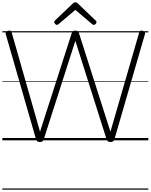

<svg xmlns="http://www.w3.org/2000/svg" viewBox="-20 -1196 1284 1636"><path d="M319 14Q305 14 298 8.5Q291 3 287 -9L29 -905Q26 -915 29.5 -922Q33 -929 47 -933Q60 -937 68 -934.5Q76 -932 80 -918L321 -74L591 -913Q595 -925 601 -930Q607 -935 621 -935Q637 -935 643.5 -930Q650 -925 653 -913L921 -74L1166 -919Q1170 -932 1178 -934.5Q1186 -937 1198 -933Q1212 -929 1215 -922Q1218 -915 1215 -905L955 -9Q951 3 943.5 8.5Q936 14 921 14Q907 14 900 8.5Q893 3 888 -9L622 -848L353 -9Q349 3 342 8.5Q335 14 319 14ZM465 -984Q458 -984 450 -992Q442 -1000 442 -1008Q442 -1011 443 -1014Q444 -1017 448 -1021L597 -1163Q602 -1169 607.5 -1172.5Q613 -1176 622 -1176Q631 -1176 636 -1172.5Q641 -1169 647 -1163L796 -1020Q800 -1017 801 -1013.5Q802 -1010 802 -1007Q802 -999 794.5 -991.5Q787 -984 779 -984Q774 -984 770.5 -986.5Q767 -989 762 -993L622 -1112L482 -993Q477 -989 473.5 -986.5Q470 -984 465 -984ZM0 410H1244V420H0ZM0 -20H1244V0H0ZM0 -505H1244V-500H0ZM0 -930H1244V-920H0Z"/></svg>

Font: Playwrite DE Grund Guides
Style: Regular
Weight: 400
Designer: Veronika Burian, José Scaglione
Foundry: TypeTogether
Version: Version 1.003